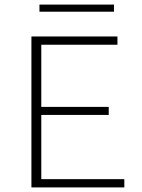

<svg xmlns="http://www.w3.org/2000/svg" viewBox="-20 -817 619 837"><path d="M522 0H117V-658H492V-622H160V-36H522ZM133 -316V-351H454V-316ZM152 -766V-797H477V-766Z"/></svg>

Font: Ysabeau Office ExtraLight
Style: Regular
Weight: 250
Designer: Christian Thalmann (Catharsis Fonts)
Version: Version 2.001;gftools[0.9.30]; featfreeze: tnum,lnum,ss02